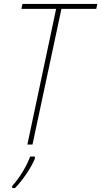

<svg xmlns="http://www.w3.org/2000/svg" viewBox="-20 -734 514 975"><path d="M119 0 265 -689H89L94 -714H474L469 -689H292L145 0ZM42 221H56Q85 192 114 149Q143 106 157 72V61H133Q120 98 93 141.5Q66 185 42 210Z"/></svg>

Font: Noto Sans UI SemiCondensed Thin
Style: Italic
Weight: 250
Width: 4
Italic angle: -12°
Designer: Monotype Design Team
Foundry: Monotype Imaging Inc.
Version: Version 1.901